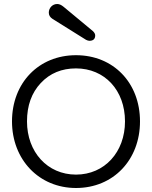

<svg xmlns="http://www.w3.org/2000/svg" viewBox="-20 -924 760 960"><path d="M298 -890C287 -899 277 -904 266 -904C242 -904 224 -884 224 -861C224 -848 230 -838 242 -830L410 -725C416 -722 422 -720 427 -720C446 -720 456 -729 456 -747C456 -754 452 -761 445 -768ZM360 16C547 16 680 -125 680 -317C680 -510 547 -648 360 -648C174 -648 40 -510 40 -317C40 -126 175 16 360 16ZM360 -51C217 -51 115 -164 115 -317C115 -396 138 -460 184 -509C230 -558 289 -582 360 -582C503 -582 605 -473 605 -317C605 -164 503 -51 360 -51Z"/></svg>

Font: Dongle Light
Style: Regular
Weight: 300
Designer: Yanghee Ryu
Foundry: Yanghee Ryu
Version: Version 2.000